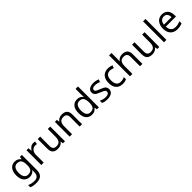

<svg xmlns="http://www.w3.org/2000/svg" viewBox="482 -2726 4933 4933"><g transform="rotate(-45 2948.0 -260.0)"><path d="M275 -546Q328 -546 370.5 -526Q413 -506 443 -465H448L460 -536H530V9Q530 124 471.5 182Q413 240 290 240Q172 240 97 206V125Q176 167 295 167Q364 167 403.5 126.5Q443 86 443 16V-5Q443 -17 444 -39.5Q445 -62 446 -71H442Q388 10 276 10Q172 10 113.5 -63Q55 -136 55 -267Q55 -395 113.5 -470.5Q172 -546 275 -546ZM287 -472Q220 -472 183 -418.5Q146 -365 146 -266Q146 -167 182.5 -114.5Q219 -62 289 -62Q370 -62 407 -105.5Q444 -149 444 -246V-267Q444 -377 406 -424.5Q368 -472 287 -472Z M950 -546Q965 -546 982.5 -544.5Q1000 -543 1013 -540L1002 -459Q989 -462 973.5 -464Q958 -466 944 -466Q903 -466 867 -443.5Q831 -421 809.5 -380.5Q788 -340 788 -286V0H700V-536H772L782 -438H786Q812 -482 853 -514Q894 -546 950 -546Z M1561 -536V0H1489L1476 -71H1472Q1446 -29 1400 -9.5Q1354 10 1302 10Q1205 10 1156 -36.5Q1107 -83 1107 -185V-536H1196V-191Q1196 -63 1315 -63Q1404 -63 1438.5 -113Q1473 -163 1473 -257V-536Z M1989 -546Q2085 -546 2134 -499.5Q2183 -453 2183 -349V0H2096V-343Q2096 -472 1976 -472Q1887 -472 1853 -422Q1819 -372 1819 -278V0H1731V-536H1802L1815 -463H1820Q1846 -505 1892 -525.5Q1938 -546 1989 -546Z M2539 10Q2439 10 2379 -59.5Q2319 -129 2319 -267Q2319 -405 2379.5 -475.5Q2440 -546 2540 -546Q2602 -546 2641.5 -523Q2681 -500 2706 -467H2712Q2711 -480 2708.5 -505.5Q2706 -531 2706 -546V-760H2794V0H2723L2710 -72H2706Q2682 -38 2642 -14Q2602 10 2539 10ZM2553 -63Q2638 -63 2672.5 -109.5Q2707 -156 2707 -250V-266Q2707 -366 2674 -419.5Q2641 -473 2552 -473Q2481 -473 2445.5 -416.5Q2410 -360 2410 -265Q2410 -169 2445.5 -116Q2481 -63 2553 -63Z M3313 -148Q3313 -70 3255 -30Q3197 10 3099 10Q3043 10 3002.5 1Q2962 -8 2931 -24V-104Q2963 -88 3008.5 -74.5Q3054 -61 3101 -61Q3168 -61 3198 -82.5Q3228 -104 3228 -140Q3228 -160 3217 -176Q3206 -192 3177.5 -208Q3149 -224 3096 -244Q3044 -264 3007 -284Q2970 -304 2950 -332Q2930 -360 2930 -404Q2930 -472 2985.5 -509Q3041 -546 3131 -546Q3180 -546 3222.5 -536.5Q3265 -527 3302 -510L3272 -440Q3238 -454 3201 -464Q3164 -474 3125 -474Q3071 -474 3042.5 -456.5Q3014 -439 3014 -409Q3014 -387 3027 -371.5Q3040 -356 3070.5 -341.5Q3101 -327 3152 -307Q3203 -288 3239 -268Q3275 -248 3294 -219.5Q3313 -191 3313 -148Z M3658 10Q3587 10 3531.5 -19Q3476 -48 3444.5 -109Q3413 -170 3413 -265Q3413 -364 3446 -426Q3479 -488 3535.5 -517Q3592 -546 3664 -546Q3705 -546 3743 -537.5Q3781 -529 3805 -517L3778 -444Q3754 -453 3722 -461Q3690 -469 3662 -469Q3504 -469 3504 -266Q3504 -169 3542.5 -117.5Q3581 -66 3657 -66Q3701 -66 3734.5 -75Q3768 -84 3796 -97V-19Q3769 -5 3736.5 2.5Q3704 10 3658 10Z M4011 -760V-537Q4011 -497 4006 -462H4012Q4038 -503 4082.5 -524Q4127 -545 4179 -545Q4277 -545 4326 -498.5Q4375 -452 4375 -349V0H4288V-343Q4288 -472 4168 -472Q4078 -472 4044.5 -421.5Q4011 -371 4011 -277V0H3923V-760Z M4989 -536V0H4917L4904 -71H4900Q4874 -29 4828 -9.5Q4782 10 4730 10Q4633 10 4584 -36.5Q4535 -83 4535 -185V-536H4624V-191Q4624 -63 4743 -63Q4832 -63 4866.5 -113Q4901 -163 4901 -257V-536Z M5247 0H5159V-760H5247Z M5624 -546Q5693 -546 5742.5 -516Q5792 -486 5818.5 -431.5Q5845 -377 5845 -304V-251H5478Q5480 -160 5524.5 -112.5Q5569 -65 5649 -65Q5700 -65 5739.5 -74.5Q5779 -84 5821 -102V-25Q5780 -7 5740 1.5Q5700 10 5645 10Q5569 10 5510.5 -21Q5452 -52 5419.5 -113.5Q5387 -175 5387 -264Q5387 -352 5416.5 -415Q5446 -478 5499.5 -512Q5553 -546 5624 -546ZM5623 -474Q5560 -474 5523.5 -433.5Q5487 -393 5480 -321H5753Q5752 -389 5721 -431.5Q5690 -474 5623 -474Z"/></g></svg>

Font: Noto IKEA Simplified Chinese
Style: Regular
Weight: 400
Designer: Monotype Design Team
Foundry: Monotype Imaging Inc.
Version: Version 1.100